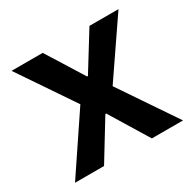

<svg xmlns="http://www.w3.org/2000/svg" viewBox="-121 -650 787 779"><g transform="rotate(-30 272.0 -261.0)"><path d="M19 0H155L265 -180H269L379 0H525L347 -263L524 -522H388L281 -349H277L169 -522H23L197 -265Z"/></g></svg>

Font: Braiins Sans SemiBold
Style: Regular
Weight: 600
Designer: Mike Abbink, Paul van der Laan, Pieter van Rosmalen, Jiri Chlebus, Lubos Buracinsky
Foundry: Bold Monday, Sudetype
Version: Version 1.000;hotconv 1.0.109;makeotfexe 2.5.65596